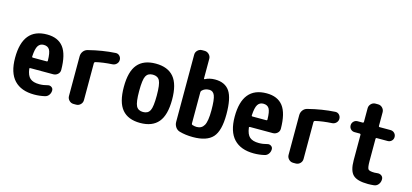

<svg xmlns="http://www.w3.org/2000/svg" viewBox="-63 -1214 3626 1689"><g transform="rotate(15 1750.0 -370.0)"><path d="M316.4 -300.8Q325.2 -300.8 325.2 -309.6Q324.2 -381.8 308.1 -408.2Q292 -434.6 254.9 -434.6Q221.7 -434.6 204.1 -407.7Q186.5 -380.9 182.6 -309.6Q182.6 -300.8 191.4 -300.8ZM259.8 -530.3Q360.4 -530.3 409.7 -466.3Q459 -402.3 460 -261.7Q460 -237.3 442.4 -221.7Q424.8 -206.1 401.4 -206.1H193.4Q184.6 -206.1 185.5 -198.2Q193.4 -137.7 221.2 -113.8Q249 -89.8 304.7 -89.8Q342.8 -89.8 380.9 -100.6Q398.4 -105.5 414.1 -95.2Q429.7 -85 429.7 -66.4Q429.7 -43 416.5 -24.4Q403.3 -5.9 380.9 -1Q334 9.8 285.2 9.8Q166 9.8 103 -57.1Q40 -124 40 -259.8Q40 -530.3 259.8 -530.3Z M884.8 -529.3Q906.2 -530.3 920.4 -515.1Q934.6 -500 934.6 -479Q934.6 -458 919.9 -442.9Q905.3 -427.7 883.8 -425.8Q796.9 -420.9 731.4 -405.3Q722.7 -403.3 721.7 -393.6V-56.6Q721.7 -33.2 705.1 -16.6Q688.5 0 665 0H641.6Q618.2 0 601.6 -17.1Q585 -34.2 585 -56.6V-418Q585 -444.3 600.1 -464.4Q615.2 -484.4 639.6 -490.2Q766.6 -522.5 884.8 -529.3Z M1187.5 -124Q1205.1 -89.8 1250 -89.8Q1294.9 -89.8 1312.5 -124Q1330.1 -158.2 1330.1 -260.3Q1330.1 -362.3 1312.5 -396Q1294.9 -429.7 1250 -429.7Q1205.1 -429.7 1187.5 -396Q1169.9 -362.3 1169.9 -260.3Q1169.9 -158.2 1187.5 -124ZM1085 -465.3Q1139.6 -530.3 1250 -530.3Q1360.4 -530.3 1415 -465.3Q1469.7 -400.4 1469.7 -260.3Q1469.7 -120.1 1415 -55.2Q1360.4 9.8 1250 9.8Q1139.6 9.8 1085 -55.2Q1030.3 -120.1 1030.3 -260.3Q1030.3 -400.4 1085 -465.3Z M1740.2 -85Q1785.2 -85 1806.6 -122.6Q1828.1 -160.2 1828.1 -259.8Q1828.1 -358.4 1813.5 -394Q1798.8 -429.7 1764.6 -429.7Q1721.7 -429.7 1697.3 -402.3Q1692.4 -397.5 1692.4 -385.7V-103.5Q1692.4 -94.7 1700.2 -91.8Q1721.7 -85 1740.2 -85ZM1790 -530.3Q1880.9 -530.3 1922.9 -468.8Q1964.8 -407.2 1964.8 -259.8Q1964.8 -109.4 1910.6 -49.8Q1856.4 9.8 1730.5 9.8Q1663.1 9.8 1608.4 -5.9Q1584 -12.7 1569.3 -34.2Q1554.7 -55.7 1554.7 -82V-693.4Q1554.7 -716.8 1571.8 -733.4Q1588.9 -750 1612.3 -750H1634.8Q1658.2 -750 1675.3 -732.9Q1692.4 -715.8 1692.4 -693.4V-513.7Q1692.4 -510.7 1694.8 -509.3Q1697.3 -507.8 1699.2 -508.8Q1738.3 -530.3 1790 -530.3Z M2316.4 -300.8Q2325.2 -300.8 2325.2 -309.6Q2324.2 -381.8 2308.1 -408.2Q2292 -434.6 2254.9 -434.6Q2221.7 -434.6 2204.1 -407.7Q2186.5 -380.9 2182.6 -309.6Q2182.6 -300.8 2191.4 -300.8ZM2259.8 -530.3Q2360.4 -530.3 2409.7 -466.3Q2459 -402.3 2460 -261.7Q2460 -237.3 2442.4 -221.7Q2424.8 -206.1 2401.4 -206.1H2193.4Q2184.6 -206.1 2185.5 -198.2Q2193.4 -137.7 2221.2 -113.8Q2249 -89.8 2304.7 -89.8Q2342.8 -89.8 2380.9 -100.6Q2398.4 -105.5 2414.1 -95.2Q2429.7 -85 2429.7 -66.4Q2429.7 -43 2416.5 -24.4Q2403.3 -5.9 2380.9 -1Q2334 9.8 2285.2 9.8Q2166 9.8 2103 -57.1Q2040 -124 2040 -259.8Q2040 -530.3 2259.8 -530.3Z M2884.8 -529.3Q2906.2 -530.3 2920.4 -515.1Q2934.6 -500 2934.6 -479Q2934.6 -458 2919.9 -442.9Q2905.3 -427.7 2883.8 -425.8Q2796.9 -420.9 2731.4 -405.3Q2722.7 -403.3 2721.7 -393.6V-56.6Q2721.7 -33.2 2705.1 -16.6Q2688.5 0 2665 0H2641.6Q2618.2 0 2601.6 -17.1Q2585 -34.2 2585 -56.6V-418Q2585 -444.3 2600.1 -464.4Q2615.2 -484.4 2639.6 -490.2Q2766.6 -522.5 2884.8 -529.3Z M3295.9 -400.4Q3287.1 -400.4 3287.1 -390.6V-190.4Q3287.1 -129.9 3297.4 -115.7Q3307.6 -101.6 3355.5 -101.6Q3362.3 -101.6 3379.9 -103.5Q3402.3 -106.4 3418.5 -94.7Q3434.6 -83 3434.6 -61.5Q3434.6 -35.2 3419.4 -15.6Q3404.3 3.9 3379.9 6.8Q3353.5 9.8 3325.2 9.8Q3227.5 9.8 3189 -26.9Q3150.4 -63.5 3150.4 -160.2V-390.6Q3150.4 -399.4 3140.6 -400.4H3094.7Q3073.2 -400.4 3059.1 -414.6Q3044.9 -428.7 3044.9 -449.7Q3044.9 -470.7 3059.6 -485.4Q3074.2 -500 3094.7 -500H3140.6Q3149.4 -500 3150.4 -508.8V-632.8Q3150.4 -656.2 3167 -673.3Q3183.6 -690.4 3207 -690.4H3230.5Q3253.9 -690.4 3270.5 -673.3Q3287.1 -656.2 3287.1 -632.8V-508.8Q3287.1 -500 3295.9 -500H3394.5Q3416 -500 3430.7 -485.4Q3445.3 -470.7 3445.3 -449.7Q3445.3 -428.7 3430.7 -414.6Q3416 -400.4 3394.5 -400.4Z"/></g></svg>

Font: Rounded Mgen+ 1mn bold
Style: Bold
Weight: 700
Designer: [Source Han Sans]
Ryoko NISHIZUKA  (kana & ideographs); Paul D. Hunt (Latin, Greek & Cyrillic); Wenlong ZHANG  (bopomofo
Version: Version 1.059.20150602